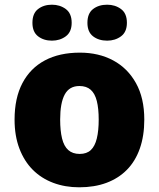

<svg xmlns="http://www.w3.org/2000/svg" viewBox="-20 -787 677 817"><path d="M594 -278Q594 -209 575 -155Q556 -101 520 -64.5Q484 -28 433 -9Q382 10 317 10Q257 10 206.5 -9Q156 -28 119.5 -64.5Q83 -101 62.5 -155Q42 -209 42 -278Q42 -370 75.5 -433.5Q109 -497 171 -530Q233 -563 320 -563Q400 -563 461.5 -530Q523 -497 558.5 -433.5Q594 -370 594 -278ZM236 -278Q236 -231 244 -198Q252 -165 270.5 -148.5Q289 -132 319 -132Q349 -132 366.5 -148.5Q384 -165 392 -198Q400 -231 400 -278Q400 -325 392 -357Q384 -389 366 -405Q348 -421 318 -421Q275 -421 255.5 -385Q236 -349 236 -278ZM118 -690Q118 -730 142 -748.5Q166 -767 201 -767Q235 -767 260 -748.5Q285 -730 285 -690Q285 -651 260 -632.5Q235 -614 201 -614Q166 -614 142 -632.5Q118 -651 118 -690ZM352 -690Q352 -730 376 -748.5Q400 -767 436 -767Q470 -767 495 -748.5Q520 -730 520 -690Q520 -651 495 -632.5Q470 -614 436 -614Q400 -614 376 -632.5Q352 -651 352 -690Z"/></svg>

Font: Noto Sans Thai Black
Style: Regular
Weight: 900
Version: Version 2.001